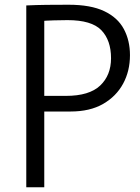

<svg xmlns="http://www.w3.org/2000/svg" viewBox="-20 -791 590 811"><path d="M91 0V-768Q133 -770 177 -770.5Q221 -771 270 -771Q363 -771 420 -744Q477 -717 503 -668.5Q529 -620 529 -558Q529 -491 500 -437.5Q471 -384 415.5 -352Q360 -320 278 -320H127V-386H258Q357 -386 403 -429.5Q449 -473 449 -545Q449 -621 408 -663.5Q367 -706 265 -706Q238 -706 207 -705Q176 -704 150 -702L167 -719V0Z"/></svg>

Font: Yaldevi ExtraLight
Style: Regular
Weight: 400
Version: Version 1.100